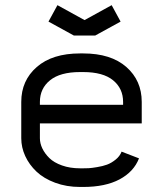

<svg xmlns="http://www.w3.org/2000/svg" viewBox="-20 -722 640 754"><path d="M136.7 -237.3V-179.2Q136.7 -159.2 146.2 -139.2Q155.8 -119.1 173.8 -101.3Q191.9 -83.5 223.4 -72.3Q254.9 -61 294.4 -61H306.6Q317.9 -61 328.6 -61.5Q339.4 -62 361.3 -65.7Q383.3 -69.3 400.1 -75.4Q417 -81.5 433.8 -95Q450.7 -108.4 457.5 -126.5L525.9 -100.1Q505.4 -47.4 449.5 -17.6Q393.6 12.2 306.6 12.2H294.4Q241.2 12.2 196.5 -4.4Q151.9 -21 123.3 -48.1Q94.7 -75.2 79.1 -109.1Q63.5 -143.1 63.5 -179.2V-321.8Q63.5 -405.8 124.5 -459Q185.5 -512.2 294.4 -512.2H306.6Q415.5 -512.2 476.1 -459Q536.6 -405.8 536.6 -321.8V-237.3ZM463.4 -310.5V-321.8Q463.4 -374.5 424.1 -406.7Q384.8 -439 306.6 -439H294.4Q216.3 -439 176.5 -406.7Q136.7 -374.5 136.7 -321.8V-310.5ZM312 -643.1 418.5 -701.7 453.6 -637.2 354 -582.5H270L170.4 -637.2L205.6 -701.7Z"/></svg>

Font: Anka/Coder
Style: Regular
Weight: 400
Monospace: yes
Version: Version 001.100